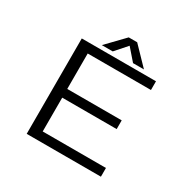

<svg xmlns="http://www.w3.org/2000/svg" viewBox="-184 -1038 1218 1220"><g transform="rotate(30 425.0 -427.5)"><path d="M605 -727H525L451 -812L376 -727H296L419.5 -855H481.5ZM709 -636H245V-376H644.5V-312H245V-64H709V0H164.5V-700H709Z"/></g></svg>

Font: League Mono Wide Light
Style: Regular
Weight: 300
Width: 8
Designer: Tyler Finck
Foundry: The League of Moveable Type / Tyler Finck
Version: Version 2.210